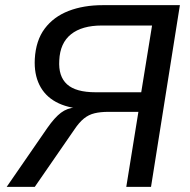

<svg xmlns="http://www.w3.org/2000/svg" viewBox="-20 -725 739 745"><path d="M6 0 164 -229Q192 -269 216.5 -287.5Q241 -306 273 -308L294 -309L304 -302Q240 -306 197 -329.5Q154 -353 133 -395.5Q112 -438 115 -496Q119 -568 153.5 -614Q188 -660 246 -682.5Q304 -705 379 -705H678L566 0H470L517 -291H400Q370 -291 347 -285.5Q324 -280 305.5 -265Q287 -250 269 -223L115 0ZM351 -367H528L570 -626H375Q298 -626 255.5 -592Q213 -558 210 -491Q206 -429 240 -398Q274 -367 351 -367Z"/></svg>

Font: Nunito Sans 10pt Medium
Style: Italic
Weight: 500
Italic angle: -9°
Designer: Vernon Adams
Foundry: Vernon Adams
Version: Version 3.101;gftools[0.9.27]